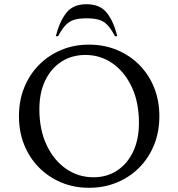

<svg xmlns="http://www.w3.org/2000/svg" viewBox="-20 -882 847 912"><path d="M403 10Q331 10 270.5 -15.5Q210 -41 165 -86.5Q120 -132 95 -194Q70 -256 70 -330Q70 -404 95 -466Q120 -528 165 -573.5Q210 -619 270.5 -644.5Q331 -670 403 -670Q475 -670 536 -644.5Q597 -619 642 -573.5Q687 -528 712 -466Q737 -404 737 -330Q737 -256 712 -194Q687 -132 642 -86.5Q597 -41 536 -15.5Q475 10 403 10ZM424 -40Q488 -40 536.5 -72Q585 -104 612.5 -162Q640 -220 640 -299Q640 -396 606 -468.5Q572 -541 514.5 -581Q457 -621 386 -621Q322 -621 272.5 -589.5Q223 -558 195 -500Q167 -442 167 -363Q167 -266 201.5 -193Q236 -120 294 -80Q352 -40 424 -40ZM245 -710Q263 -780 295 -821Q327 -862 391 -862Q455 -862 487.5 -821Q520 -780 537 -710H526Q507 -746 489.5 -764Q472 -782 448.5 -788.5Q425 -795 391 -795Q357 -795 334 -788.5Q311 -782 293 -764Q275 -746 256 -710Z"/></svg>

Font: Spectral SC
Style: Regular
Weight: 400
Designer: Jean-Baptiste Levee
Foundry: Production Type
Version: Version 2.001